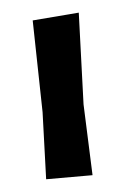

<svg xmlns="http://www.w3.org/2000/svg" viewBox="-36 -356 248 385"><g transform="rotate(-5 88.5 -163.5)"><path d="M135.5 0H42.1L46.7 -134.6L43 -319.6L136.4 -327.1L129.9 -143Z"/></g></svg>

Font: Gurajada
Style: Regular
Weight: 400
Designer: Purushoth Kumar Guthula
Foundry: SiliconAndhra, USA.
Version: Version 1.0.3; ttfautohint (v1.2.42-39fb)